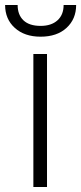

<svg xmlns="http://www.w3.org/2000/svg" viewBox="-55 -743 322 763"><path d="M131.8 0H77.6V-528.3H131.8ZM247.6 -723.1Q247.6 -667.5 209.5 -632.3Q171.4 -597.2 106.4 -597.2Q42.5 -597.2 3.9 -632.1Q-34.7 -667 -34.7 -723.1H15.1Q15.1 -684.1 38.3 -662.1Q61.5 -640.1 106.4 -640.1Q148.9 -640.1 173.3 -662.1Q197.8 -684.1 197.8 -723.1Z"/></svg>

Font: Roboto Condensed Light
Style: Regular
Weight: 300
Designer: Google
Version: Version 2.134; 2016